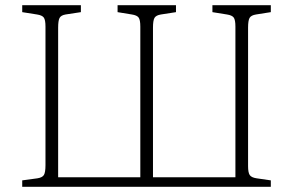

<svg xmlns="http://www.w3.org/2000/svg" viewBox="-20 -723 1134 743"><path d="M66 0V-25L125 -33Q144 -36 150 -46Q156 -56 156 -84V-620Q156 -646 149.5 -655Q143 -664 123 -667L66 -676V-703H293V-676L234 -667Q216 -664 210.5 -653.5Q205 -643 205 -616V-37H523V-620Q523 -646 516.5 -655Q510 -664 490 -667L435 -676V-703H661V-676L603 -667Q584 -664 578 -654Q572 -644 572 -616V-37H891V-620Q891 -646 884.5 -655Q878 -664 858 -667L802 -676V-703H1028V-676L971 -667Q952 -664 946 -654Q940 -644 940 -616V-80Q940 -55 946.5 -45.5Q953 -36 973 -33L1028 -25V0Z"/></svg>

Font: Literata 18pt ExtraLight
Style: Regular
Weight: 250
Designer: Latin by Veronika Burian and Jose Scaglione. Greek by Irene Vlachou. Cyrillic by Vera Evstafieva.
Foundry: TypeTogether
Version: Version 3.103;gftools[0.9.29]